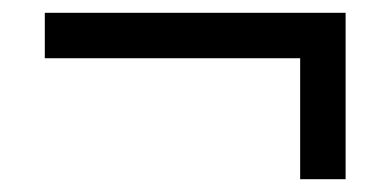

<svg xmlns="http://www.w3.org/2000/svg" viewBox="-20 -408 612 300"><path d="M520 -388V-128H449V-317H50V-388Z"/></svg>

Font: Noto IKEA Simplified Chinese
Style: Regular
Weight: 400
Designer: Monotype Design Team
Foundry: Monotype Imaging Inc.
Version: Version 1.100